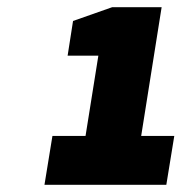

<svg xmlns="http://www.w3.org/2000/svg" viewBox="-20 -866 502 531"><path d="M195 -355 252 -712H167L182 -808L290 -846H427L349 -355ZM103 -355 125 -490H462L440 -355Z"/></svg>

Font: Exo Thin Black
Style: Italic
Weight: 900
Italic angle: -9°
Version: Version 2.000